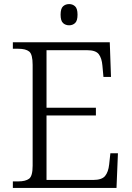

<svg xmlns="http://www.w3.org/2000/svg" viewBox="-20 -921 646 941"><path d="M43 0V-32H70Q105 -32 122.5 -45Q140 -58 140 -109V-603Q140 -655 123 -668.5Q106 -682 70 -682H43V-714H518L524 -544H487L482 -599Q479 -636 464 -655.5Q449 -675 407 -675H208V-393H450V-355H208V-39H436Q479 -39 495 -58.5Q511 -78 515 -115L521 -170H558L551 0ZM319 -797Q301 -797 289 -808Q277 -819 277 -849Q277 -879 289 -890Q301 -901 319 -901Q336 -901 348 -890Q360 -879 360 -849Q360 -819 348 -808Q336 -797 319 -797Z"/></svg>

Font: Noto Serif Myanmar Light
Style: Regular
Weight: 300
Designer: Ben Mitchell and the Monotype Design Team
Foundry: Monotype Imaging Inc.
Version: Version 2.106; ttfautohint (v1.8.4.7-5d5b)